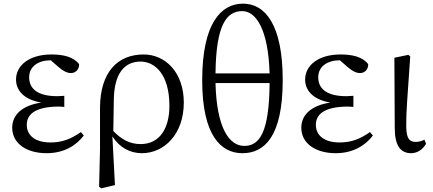

<svg xmlns="http://www.w3.org/2000/svg" viewBox="-20 -827 2377 1054"><path d="M424 -102C370 -64 322 -45 257 -45C175 -45 127 -82 127 -142C127 -193 164 -242 305 -242C311 -242 321 -241 333 -240V-301C322 -300 304 -299 295 -299C186 -299 140 -340 140 -403C140 -463 192 -496 257 -496H259L300 -460C328 -436 348 -426 370 -426C398 -426 416 -450 414 -475C384 -515 327 -528 263 -528C139 -528 68 -467 68 -390C68 -332 110 -280 207 -264C105 -249 47 -199 47 -126C47 -37 129 14 236 14C332 14 399 -29 440 -83Z M605 -286C608 -415 657 -489 752 -489C827 -489 910 -423 910 -246C910 -123 857 -36 752 -36C691 -36 645 -63 602 -108ZM529 -4 524 198 536 207 611 189 597 -78C637 -16 695 14 759 14C880 14 989 -89 989 -264C989 -430 887 -528 769 -528C626 -528 530 -432 529 -235Z M1460 -371C1458 -100 1405 -26 1321 -26C1238 -26 1169 -125 1163 -371ZM1163 -424C1166 -690 1223 -766 1310 -766C1386 -766 1453 -664 1460 -424ZM1314 -807C1194 -807 1090 -700 1090 -386C1090 -83 1193 14 1311 14C1430 14 1532 -75 1532 -387C1532 -691 1436 -807 1314 -807Z M2011 -102C1957 -64 1909 -45 1844 -45C1762 -45 1714 -82 1714 -142C1714 -193 1751 -242 1892 -242C1898 -242 1908 -241 1920 -240V-301C1909 -300 1891 -299 1882 -299C1773 -299 1727 -340 1727 -403C1727 -463 1779 -496 1844 -496H1846L1887 -460C1915 -436 1935 -426 1957 -426C1985 -426 2003 -450 2001 -475C1971 -515 1914 -528 1850 -528C1726 -528 1655 -467 1655 -390C1655 -332 1697 -280 1794 -264C1692 -249 1634 -199 1634 -126C1634 -37 1716 14 1823 14C1919 14 1986 -29 2027 -83Z M2237 14C2275 14 2304 -11 2319 -38L2310 -60C2295 -53 2280 -48 2262 -48C2229 -48 2211 -64 2210 -133C2209 -211 2217 -293 2232 -517L2222 -526L2145 -510L2147 -125C2147 -27 2179 14 2237 14Z"/></svg>

Font: Noto Serif CJK JP
Style: Regular
Weight: 400
Designer: Ryoko NISHIZUKA 西塚涼子 (kana & ideographs); Frank Grießhammer (Latin, Greek & Cyrillic); Wenlong ZHANG 张文龙 (bopomofo); San
Foundry: Adobe Systems Incorporated
Version: Version 1.000;PS 1;hotconv 16.6.53;makeotf.lib2.5.65590